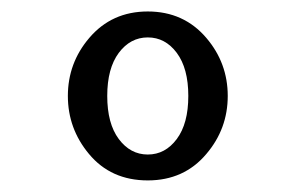

<svg xmlns="http://www.w3.org/2000/svg" viewBox="-20 -767 513 333"><path d="M286.6 -525.9Q306.6 -552.7 306.6 -600.6Q306.6 -648.4 286.6 -675.3Q266.6 -702.1 236.3 -702.1Q206.1 -702.1 186 -675.3Q166 -648.4 166 -600.6Q166 -552.7 186 -525.9Q206.1 -499 236.3 -499Q266.6 -499 286.6 -525.9ZM337.9 -701.2Q375 -657.7 375 -600.6Q375 -543.5 337.9 -500Q299.3 -454.1 236.3 -454.1Q172.4 -454.1 134.3 -500Q97.7 -543.9 97.7 -600.6Q97.7 -657.7 134.8 -701.2Q173.8 -747.1 236.3 -747.1Q298.8 -747.1 337.9 -701.2Z"/></svg>

Font: Classica
Style: Book
Weight: 400
Version: Version 1.001